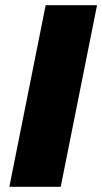

<svg xmlns="http://www.w3.org/2000/svg" viewBox="-20 -720 394 740"><path d="M156 -700H354L214 0H16Z"/></svg>

Font: Montserrat Alternates ExtraBold
Style: Italic
Weight: 800
Italic angle: -11.3°
Designer: Julieta Ulanovsky
Foundry: Julieta Ulanovsky
Version: Version 7.200